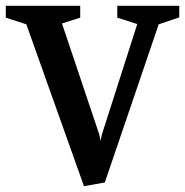

<svg xmlns="http://www.w3.org/2000/svg" viewBox="-24 -633 639 663"><path d="M266 10 67 -549 -4 -572V-613H253V-572L190 -552L319 -168L323 -147L328 -169L450 -550L381 -572V-613H595V-573L524 -549L338 -3Z"/></svg>

Font: Manuale SemiBold
Style: Regular
Weight: 600
Version: Version 1.002